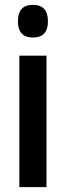

<svg xmlns="http://www.w3.org/2000/svg" viewBox="-20 -773 272 793"><path d="M116 -753Q178 -753 178 -685Q178 -618 116 -618Q54 -618 54 -685Q54 -753 116 -753ZM172 -543V0H60V-543Z"/></svg>

Font: Noto Sans ExtraCondensed SemiBold
Style: Regular
Weight: 600
Width: 2
Designer: Monotype Design Team
Foundry: Monotype Imaging Inc.
Version: Version 2.013; ttfautohint (v1.8.4.7-5d5b)